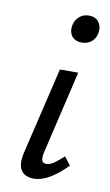

<svg xmlns="http://www.w3.org/2000/svg" viewBox="-77 -676 415 723"><g transform="rotate(10 130.5 -314.5)"><path d="M104 6Q84 6 69.5 -3Q55 -12 50 -30.5Q45 -49 51 -79L131 -416H201L126 -97Q122 -78 125 -67.5Q128 -57 142 -57Q156 -57 171 -67.5Q186 -78 207 -97L231 -66Q198 -32 166 -13Q134 6 104 6ZM194 -530Q177 -530 165.5 -537.5Q154 -545 149.5 -558.5Q145 -572 148 -588Q152 -608 167 -621.5Q182 -635 204 -635Q221 -635 232 -627.5Q243 -620 248 -606.5Q253 -593 250 -576Q246 -555 231 -542.5Q216 -530 194 -530Z"/></g></svg>

Font: Ysabeau Office Medium
Style: Italic
Weight: 500
Italic angle: -12°
Designer: Christian Thalmann (Catharsis Fonts)
Version: Version 2.001;gftools[0.9.30]; featfreeze: tnum,lnum,ss02